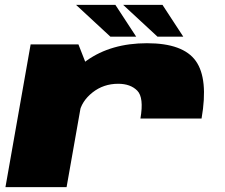

<svg xmlns="http://www.w3.org/2000/svg" viewBox="-20 -773 929 793"><path d="M560 -283.5H812.5Q841 -447.5 788.8 -521Q736.5 -594.5 587 -594.5Q439 -594.5 338 -522.8Q237 -451 223 -373L307 -305Q316.5 -355 362 -391Q407.5 -427 468 -427Q519 -427 547 -398.5Q575 -370 560 -283.5ZM2.5 0H255L342 -492.5L304 -589.5H106.5ZM630.5 -621.5H737L651 -753H488.5ZM436 -621.5H542.5L456.5 -753H294Z"/></svg>

Font: Anybody Expanded Black
Style: Italic
Weight: 900
Width: 7
Italic angle: -10°
Version: Version 1.113;gftools[0.9.25]